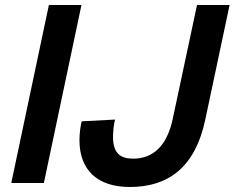

<svg xmlns="http://www.w3.org/2000/svg" viewBox="-20 -730 936 766"><path d="M25 0H155L305 -710H175ZM498 16C652 16 759 -63 799 -253L896 -710H766L669 -255C646 -148 591 -97 511 -97C460 -97 431 -119 431 -183C431 -205 434 -236 439 -253L306 -246C301 -228 297 -197 297 -171C297 -52 368 16 498 16Z"/></svg>

Font: Geist SemiBold
Style: Italic
Weight: 600
Italic angle: -12°
Designer: Basement.studio, Andrés Briganti, Mateo Zaragoza
Foundry: Basement.studio, Vercel, Andrés Briganti, Guido Ferreyra, Mateo Zaragoza
Version: Version 1.500